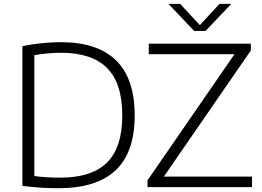

<svg xmlns="http://www.w3.org/2000/svg" viewBox="-20 -965 1352 990"><path d="M95.5 -6.5V-727Q143 -737 194.8 -742.2Q246.5 -747.5 294 -747.5Q482.5 -747.5 578.5 -653.5Q674.5 -559.5 674.5 -370Q674.5 -179.5 576.2 -87Q478 5.5 281 5.5Q233.5 5.5 190.8 2.8Q148 0 95.5 -6.5ZM610.5 -370Q610.5 -535.5 532 -614.2Q453.5 -693 294.5 -693Q234.5 -693 157 -681V-57.5Q211.5 -49 291 -49Q452.5 -49 531.5 -126.5Q610.5 -204 610.5 -370ZM825 -54.5H1279.5V0H740.5V-35L1189 -685.5H747V-740H1273.5V-705ZM1112 -945H1172.5L1040 -805.5H981L848.5 -945H909L1010.5 -835.5Z"/></svg>

Font: Encode Sans Semi Expanded Light
Style: Regular
Weight: 300
Width: 6
Designer: Multiple Designers
Foundry: Impallari Type
Version: Version 2.000